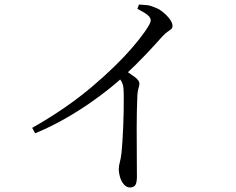

<svg xmlns="http://www.w3.org/2000/svg" viewBox="-20 -785 1040 847"><path d="M122 -221Q198 -264 264 -309.5Q330 -355 385.5 -402Q441 -449 486 -493Q531 -537 564 -575.5Q597 -614 618 -644Q645 -682 645 -695Q645 -707 631.5 -718.5Q618 -730 586 -746L593 -765Q610 -764 626.5 -762.5Q643 -761 658 -754Q678 -748 697 -733Q716 -718 728.5 -701Q741 -684 741 -671Q741 -662 735.5 -657Q730 -652 720 -645.5Q710 -639 696 -624Q666 -590 623 -544.5Q580 -499 523 -446Q503 -427 466 -397Q429 -367 379 -332Q329 -297 267 -261.5Q205 -226 135 -197ZM554 42Q538 42 526.5 28.5Q515 15 509.5 -3.5Q504 -22 504 -39Q504 -53 508.5 -69Q513 -85 516 -110Q518 -130 520 -160.5Q522 -191 523.5 -225Q525 -259 525.5 -292Q526 -325 526 -351Q526 -377 525 -390Q524 -409 518 -421.5Q512 -434 495 -453L525 -479Q552 -462 573.5 -446Q595 -430 595 -417Q595 -407 591 -395.5Q587 -384 586 -365Q583 -293 583 -222Q583 -151 583.5 -94Q584 -37 584 -7Q584 21 577 31.5Q570 42 554 42Z"/></svg>

Font: Noto Serif JP ExtraLight
Style: Regular
Weight: 400
Version: Version 2.003-H1;hotconv 1.1.1;makeotfexe 2.6.0